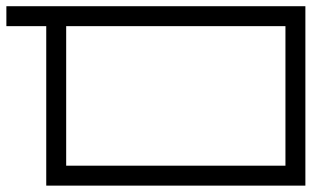

<svg xmlns="http://www.w3.org/2000/svg" viewBox="-20 -582 1040 602"><path d="M937.5 0H125V-500H0V-562.5H937.5ZM875 -62.5V-500H187.5V-62.5Z"/></svg>

Font: 寒蝉点阵体 16px
Style: Regular
Weight: 400
Designer: Designed by Warren2060
Foundry: ChillType
Version: Version 1.000